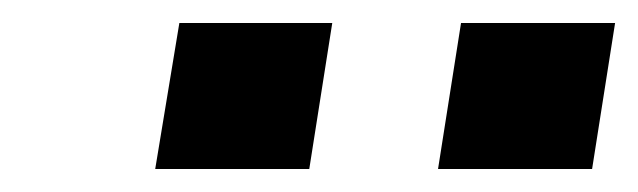

<svg xmlns="http://www.w3.org/2000/svg" viewBox="-20 -743 555 167"><path d="M361 -596 381 -723H515L495 -596ZM115 -596 136 -723H269L249 -596Z"/></svg>

Font: Nunito Sans 10pt Expanded
Style: Bold Italic
Weight: 700
Width: 7
Italic angle: -9°
Designer: Vernon Adams
Foundry: Vernon Adams
Version: Version 3.101;gftools[0.9.27]